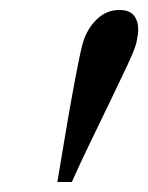

<svg xmlns="http://www.w3.org/2000/svg" viewBox="-20 -841 300 389"><path d="M96.2 -472.2Q102.1 -506.3 109.1 -549.3Q116.2 -592.3 123.8 -634.5Q131.3 -676.8 137.7 -708.7Q144 -740.7 147.5 -752.9Q155.8 -781.7 175.5 -801.3Q195.3 -820.8 222.2 -820.8Q245.1 -820.8 253.9 -805.9Q262.7 -791 258.8 -768.1Q258.3 -764.6 257.6 -760.7Q256.8 -756.8 255.9 -752.9Q252.9 -740.7 238 -708.7Q223.1 -676.8 202.6 -634.5Q182.1 -592.3 161.4 -549.3Q140.6 -506.3 125.5 -472.2Z"/></svg>

Font: Gelasio
Style: Italic
Weight: 400
Italic angle: -8.5°
Designer: Eben Sorkin
Foundry: Eben Sorkin
Version: Version 1.008